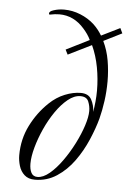

<svg xmlns="http://www.w3.org/2000/svg" viewBox="-49 -665 480 711"><g transform="rotate(5 191.5 -309.5)"><path d="M107 9Q83 9 68.5 -4Q54 -17 48 -37Q42 -57 42 -76Q42 -136 67.5 -187Q93 -238 133 -276Q159 -301 190 -313.5Q221 -326 249 -326Q278 -326 289 -305.5Q300 -285 301 -260Q304 -279 306 -299Q308 -319 308 -340Q308 -383 300 -426Q292 -469 275 -506L188 -463L179 -481L265 -524Q260 -535 253 -545Q246 -555 238 -564Q199 -609 145 -609Q137 -609 128 -608Q119 -607 110 -605H109Q106 -605 106 -609Q106 -617 122 -622Q140 -628 161 -628Q192 -628 221.5 -616Q251 -604 273 -584Q292 -566 305 -544L374 -578L383 -559L315 -525Q331 -492 337.5 -454Q344 -416 344 -377Q344 -340 339 -304Q334 -268 326 -237Q316 -200 297.5 -157Q279 -114 252 -76.5Q225 -39 188.5 -15Q152 9 107 9ZM116 -2Q137 -2 160.5 -21.5Q184 -41 206.5 -72.5Q229 -104 247 -139.5Q265 -175 275.5 -207.5Q286 -240 286 -262Q286 -280 279 -297Q272 -314 249 -314Q226 -314 202.5 -295Q179 -276 158 -245.5Q137 -215 121 -179.5Q105 -144 95.5 -109.5Q86 -75 86 -49Q86 -28 93 -15Q100 -2 116 -2Z"/></g></svg>

Font: MonteCarlo
Style: Regular
Weight: 400
Designer: Robert E. Leuschke
Foundry: Robert E. Leuschke
Version: Version 1.010; ttfautohint (v1.8.3)